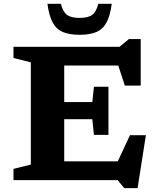

<svg xmlns="http://www.w3.org/2000/svg" viewBox="-20 -955 834 1018"><path d="M51.5 0V-59.5L143.5 -82.5V-624.5L51.5 -647.5V-707H614L663.5 -748H726V-501H642L607 -607.5H320.5V-414H469.5L478 -495H555V-240H478L469.5 -323H320.5V-99.5H604.5L669 -238H753.5L709.5 42.5H638.5L604 0ZM402 -860Q447 -860 468.8 -876.2Q490.5 -892.5 501.5 -935H572.5Q564 -870.5 544.2 -834.8Q524.5 -799 489.8 -784.8Q455 -770.5 402 -770.5Q349 -770.5 314.2 -784.8Q279.5 -799 259.8 -834.8Q240 -870.5 231.5 -935H302.5Q313.5 -892.5 335.2 -876.2Q357 -860 402 -860Z"/></svg>

Font: Newsreader 6pt SemiBold
Style: Regular
Weight: 600
Designer: Hugues Gentile
Foundry: Production Type
Version: Version 1.003; ttfautohint (v1.8.3)